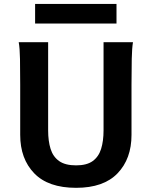

<svg xmlns="http://www.w3.org/2000/svg" viewBox="-20 -923 768 956"><path d="M495.6 -712.9H642.1Q637.2 -683.6 636 -629.9Q634.8 -576.2 634.8 -500.5V-251.5Q634.8 -132.3 565.4 -60.1Q496.1 12.2 358.9 12.2Q220.2 12.2 150.4 -60.1Q80.6 -132.3 80.6 -251.5V-500.5Q80.6 -572.8 79.6 -628.2Q78.6 -683.6 73.2 -712.9H219.7V-273.4Q219.7 -220.7 231.9 -181.6Q244.1 -142.6 274.4 -121.1Q304.7 -99.6 358.9 -99.6Q412.1 -99.6 441.7 -121.1Q471.2 -142.6 483.4 -181.6Q495.6 -220.7 495.6 -273.4ZM154.8 -805.7V-903.3H560.1V-805.7Z"/></svg>

Font: Andika
Style: Bold
Weight: 700
Designer: Victor Gaultney, Annie Olsen, Julie Remington, Don Collingsworth, Eric Hays, Becca Hirsbrunner
Foundry: SIL International
Version: Version 6.101